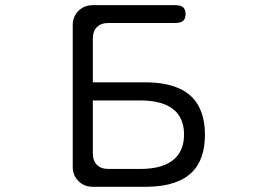

<svg xmlns="http://www.w3.org/2000/svg" viewBox="-20 -718 1040 736"><path d="M716.8 -58.6Q765.6 -107.4 765.6 -201.7Q765.6 -295.9 715.8 -345.7Q661.1 -400.4 545.9 -402.3H335.9V-570.3Q335.9 -598.6 351.6 -614.3Q367.2 -629.9 396.5 -629.9H651.4Q673.8 -629.9 682.6 -638.7Q691.4 -647.5 691.4 -664.1Q691.4 -680.7 682.6 -689.5Q673.8 -698.2 651.4 -698.2H335.9Q302.7 -698.2 280.8 -676.3Q258.8 -654.3 258.8 -622.1V-78.1Q258.8 -45.9 280.8 -23.9Q302.7 -2 335.9 -2H545.9Q662.1 -3.9 716.8 -58.6ZM396.5 -70.3Q367.2 -70.3 351.6 -85.9Q335.9 -101.6 335.9 -131.8V-333H521.5Q612.3 -332 653.3 -291Q685.5 -258.8 685.5 -202.1Q685.5 -145.5 652.3 -112.3Q610.4 -70.3 516.6 -70.3Z"/></svg>

Font: FakePearl
Style: ExtraLight
Weight: 300
Version: Version 1.2